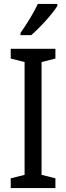

<svg xmlns="http://www.w3.org/2000/svg" viewBox="-20 -964 340 984"><path d="M174 -944Q158 -910 133.5 -869.5Q109 -829 85 -795V-784H140Q172 -811 214 -857.5Q256 -904 274 -934V-944ZM264 -50 193 -68V-646L264 -664V-714H35V-664L106 -646V-68L35 -50V0H264Z"/></svg>

Font: Noto Sans Display SemiCondensed
Style: Regular
Weight: 400
Width: 4
Designer: Monotype Design team
Foundry: Monotype Imaging Inc.
Version: 1.000